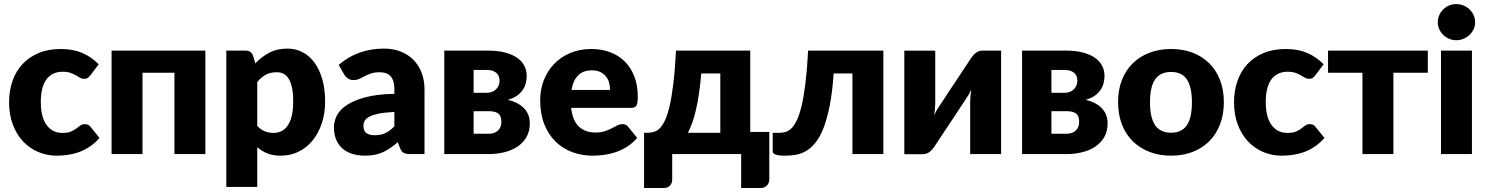

<svg xmlns="http://www.w3.org/2000/svg" viewBox="-20 -772 7451 962"><path d="M433.5 -395.5Q426.5 -387 420 -382Q413.5 -377 401.5 -377Q390 -377 380.8 -382.5Q371.5 -388 360 -394.8Q348.5 -401.5 333 -407Q317.5 -412.5 294.5 -412.5Q266 -412.5 245.2 -402Q224.5 -391.5 211 -372Q197.5 -352.5 191 -324.2Q184.5 -296 184.5 -260.5Q184.5 -186 213.2 -146Q242 -106 292.5 -106Q319.5 -106 335.2 -112.8Q351 -119.5 362 -127.8Q373 -136 382.2 -143Q391.5 -150 405.5 -150Q424 -150 433.5 -136.5L478.5 -81Q454.5 -53.5 428 -36.2Q401.5 -19 373.8 -9.2Q346 0.5 318 4.2Q290 8 263.5 8Q216 8 172.8 -10Q129.5 -28 96.8 -62.2Q64 -96.5 44.8 -146.5Q25.5 -196.5 25.5 -260.5Q25.5 -316.5 42.2 -365.2Q59 -414 91.8 -449.8Q124.5 -485.5 172.8 -506Q221 -526.5 284.5 -526.5Q345.5 -526.5 391.5 -507Q437.5 -487.5 474.5 -450Z M1009 0H854V-407.5H694V0H539V-518.5H1009Z M1269 -141Q1286.5 -122 1307 -114Q1327.5 -106 1350 -106Q1371.5 -106 1389.5 -114.5Q1407.5 -123 1420.8 -141.8Q1434 -160.5 1441.5 -190.5Q1449 -220.5 1449 -263.5Q1449 -304.5 1443 -332.5Q1437 -360.5 1426.2 -377.8Q1415.5 -395 1400.5 -402.5Q1385.5 -410 1367 -410Q1333 -410 1311 -397.5Q1289 -385 1269 -361ZM1259.5 -454.5Q1290 -487 1328.8 -507.8Q1367.5 -528.5 1421 -528.5Q1461.5 -528.5 1496 -510.5Q1530.5 -492.5 1555.5 -458.5Q1580.5 -424.5 1594.8 -375.2Q1609 -326 1609 -263.5Q1609 -205 1592.8 -155.5Q1576.5 -106 1547.2 -69.5Q1518 -33 1477.2 -12.5Q1436.5 8 1387 8Q1346.5 8 1319 -3.5Q1291.5 -15 1269 -34.5V164.5H1114V-518.5H1210Q1239 -518.5 1248 -492.5Z M1956 -211Q1909.5 -209 1879.5 -203Q1849.5 -197 1832 -188Q1814.5 -179 1807.8 -167.5Q1801 -156 1801 -142.5Q1801 -116 1815.5 -105.2Q1830 -94.5 1858 -94.5Q1888 -94.5 1910.5 -105Q1933 -115.5 1956 -139ZM1677 -446.5Q1724 -488 1781.2 -508.2Q1838.5 -528.5 1904 -528.5Q1951 -528.5 1988.8 -513.2Q2026.5 -498 2052.8 -470.8Q2079 -443.5 2093 -406Q2107 -368.5 2107 -324V0H2036Q2014 0 2002.8 -6Q1991.5 -12 1984 -31L1973 -59.5Q1953.5 -43 1935.5 -30.5Q1917.5 -18 1898.2 -9.2Q1879 -0.5 1857.2 3.8Q1835.5 8 1809 8Q1773.5 8 1744.5 -1.2Q1715.5 -10.5 1695.2 -28.5Q1675 -46.5 1664 -73.2Q1653 -100 1653 -135Q1653 -163 1667 -191.8Q1681 -220.5 1715.5 -244.2Q1750 -268 1808.5 -284Q1867 -300 1956 -302V-324Q1956 -369.5 1937.2 -389.8Q1918.5 -410 1884 -410Q1856.5 -410 1839 -404Q1821.5 -398 1807.8 -390.5Q1794 -383 1781 -377Q1768 -371 1750 -371Q1734 -371 1723 -379Q1712 -387 1705 -398Z M2429 -102Q2458 -102 2475 -117.8Q2492 -133.5 2492 -160.5Q2492 -171.5 2489.8 -181.5Q2487.5 -191.5 2480.8 -199Q2474 -206.5 2461.5 -210.8Q2449 -215 2429 -215H2353V-102ZM2353 -421.5V-307H2418.5Q2447 -307 2465 -324.2Q2483 -341.5 2483 -368.5Q2483 -378 2480 -387.5Q2477 -397 2469.5 -404.5Q2462 -412 2449.5 -416.8Q2437 -421.5 2418.5 -421.5ZM2423 -518.5Q2473 -518.5 2510 -509Q2547 -499.5 2571.2 -482.5Q2595.5 -465.5 2607.2 -442.2Q2619 -419 2619 -391.5Q2619 -374.5 2614.8 -356.8Q2610.5 -339 2600 -322.8Q2589.5 -306.5 2571.2 -293.2Q2553 -280 2524.5 -272Q2548 -266.5 2568.2 -256.5Q2588.5 -246.5 2603.2 -232Q2618 -217.5 2626.2 -198.2Q2634.5 -179 2634.5 -154.5Q2634.5 -113 2617 -83.8Q2599.5 -54.5 2570.8 -36Q2542 -17.5 2505.2 -8.8Q2468.5 0 2430 0H2206V-518.5Z M3036.5 -321.5Q3036.5 -340 3031.8 -357.5Q3027 -375 3016.2 -388.8Q3005.5 -402.5 2988 -411Q2970.5 -419.5 2945.5 -419.5Q2901.5 -419.5 2876.5 -394.2Q2851.5 -369 2843.5 -321.5ZM2841.5 -231.5Q2849 -166.5 2881 -137.2Q2913 -108 2963.5 -108Q2990.5 -108 3010 -114.5Q3029.5 -121 3044.8 -129Q3060 -137 3072.8 -143.5Q3085.5 -150 3099.5 -150Q3118 -150 3127.5 -136.5L3172.5 -81Q3148.5 -53.5 3120.8 -36.2Q3093 -19 3063.8 -9.2Q3034.5 0.5 3005.2 4.2Q2976 8 2949.5 8Q2895 8 2847.2 -9.8Q2799.5 -27.5 2763.8 -62.5Q2728 -97.5 2707.2 -149.5Q2686.5 -201.5 2686.5 -270.5Q2686.5 -322.5 2704.2 -369Q2722 -415.5 2755.2 -450.5Q2788.5 -485.5 2835.8 -506Q2883 -526.5 2942.5 -526.5Q2994 -526.5 3036.8 -510.5Q3079.5 -494.5 3110.2 -464Q3141 -433.5 3158.2 -389.2Q3175.5 -345 3175.5 -289Q3175.5 -271.5 3174 -260.5Q3172.5 -249.5 3168.5 -243Q3164.5 -236.5 3157.8 -234Q3151 -231.5 3140.5 -231.5Z M3589 -106.5V-404H3493.5Q3489 -349 3482.2 -303.5Q3475.5 -258 3467 -221.5Q3458.5 -185 3448.2 -156.5Q3438 -128 3426.5 -106.5ZM3834.5 -111V126Q3834.5 146 3822.2 158Q3810 170 3791 170H3693.5V0H3348V128Q3348 136 3345.5 143.5Q3343 151 3337.8 157Q3332.5 163 3324.5 166.5Q3316.5 170 3305.5 170H3207V-106.5H3219.5Q3236.5 -106.5 3252.8 -110.2Q3269 -114 3283.8 -127.5Q3298.5 -141 3311.2 -167.5Q3324 -194 3334.8 -239.8Q3345.5 -285.5 3353.8 -353.8Q3362 -422 3367 -518.5H3739V-111Z M4406 0H4251V-404H4157Q4150.5 -311 4137.5 -244.5Q4124.5 -178 4106.8 -132.2Q4089 -86.5 4067 -58.8Q4045 -31 4020.2 -16.2Q3995.5 -1.5 3968.8 3.2Q3942 8 3914.5 8Q3880 8 3865.8 2.2Q3851.5 -3.5 3851.5 -13.5V-106.5H3884Q3900 -106.5 3915.5 -110.8Q3931 -115 3945.5 -129.2Q3960 -143.5 3973 -170.8Q3986 -198 3996.8 -243.8Q4007.5 -289.5 4015.8 -356.8Q4024 -424 4029 -518.5H4406Z M4996 -518.5V0H4841V-264Q4841 -277 4842.5 -292.2Q4844 -307.5 4846.5 -323.5Q4834.5 -296.5 4821 -278Q4820 -277 4812.8 -266Q4805.5 -255 4794.2 -237.8Q4783 -220.5 4768.8 -199Q4754.5 -177.5 4739.5 -155Q4704.5 -102.5 4661 -36.5Q4656.5 -30 4650.8 -23.2Q4645 -16.5 4638 -11.2Q4631 -6 4623 -2.8Q4615 0.5 4606 0.5H4511V-518H4666V-254Q4666 -241.5 4664.5 -226Q4663 -210.5 4660.5 -194.5Q4672.5 -221.5 4686 -240Q4686.5 -241 4694 -252Q4701.5 -263 4712.8 -280.2Q4724 -297.5 4738.2 -319Q4752.5 -340.5 4767.5 -363Q4802.5 -415.5 4846 -481.5Q4850.5 -488 4856.2 -494.8Q4862 -501.5 4869 -506.8Q4876 -512 4884 -515.2Q4892 -518.5 4901 -518.5Z M5324 -102Q5353 -102 5370 -117.8Q5387 -133.5 5387 -160.5Q5387 -171.5 5384.8 -181.5Q5382.5 -191.5 5375.8 -199Q5369 -206.5 5356.5 -210.8Q5344 -215 5324 -215H5248V-102ZM5248 -421.5V-307H5313.5Q5342 -307 5360 -324.2Q5378 -341.5 5378 -368.5Q5378 -378 5375 -387.5Q5372 -397 5364.5 -404.5Q5357 -412 5344.5 -416.8Q5332 -421.5 5313.5 -421.5ZM5318 -518.5Q5368 -518.5 5405 -509Q5442 -499.5 5466.2 -482.5Q5490.5 -465.5 5502.2 -442.2Q5514 -419 5514 -391.5Q5514 -374.5 5509.8 -356.8Q5505.5 -339 5495 -322.8Q5484.5 -306.5 5466.2 -293.2Q5448 -280 5419.5 -272Q5443 -266.5 5463.2 -256.5Q5483.5 -246.5 5498.2 -232Q5513 -217.5 5521.2 -198.2Q5529.5 -179 5529.5 -154.5Q5529.5 -113 5512 -83.8Q5494.5 -54.5 5465.8 -36Q5437 -17.5 5400.2 -8.8Q5363.5 0 5325 0H5101V-518.5Z M5848 -526.5Q5907 -526.5 5955.5 -508Q6004 -489.5 6038.8 -455Q6073.5 -420.5 6092.8 -371.2Q6112 -322 6112 -260.5Q6112 -198.5 6092.8 -148.8Q6073.5 -99 6038.8 -64.2Q6004 -29.5 5955.5 -10.8Q5907 8 5848 8Q5788.5 8 5739.8 -10.8Q5691 -29.5 5655.8 -64.2Q5620.5 -99 5601.2 -148.8Q5582 -198.5 5582 -260.5Q5582 -322 5601.2 -371.2Q5620.5 -420.5 5655.8 -455Q5691 -489.5 5739.8 -508Q5788.5 -526.5 5848 -526.5ZM5848 -107Q5901.5 -107 5926.8 -144.8Q5952 -182.5 5952 -259.5Q5952 -336.5 5926.8 -374Q5901.5 -411.5 5848 -411.5Q5793 -411.5 5767.5 -374Q5742 -336.5 5742 -259.5Q5742 -182.5 5767.5 -144.8Q5793 -107 5848 -107Z M6571 -395.5Q6564 -387 6557.5 -382Q6551 -377 6539 -377Q6527.5 -377 6518.2 -382.5Q6509 -388 6497.5 -394.8Q6486 -401.5 6470.5 -407Q6455 -412.5 6432 -412.5Q6403.5 -412.5 6382.8 -402Q6362 -391.5 6348.5 -372Q6335 -352.5 6328.5 -324.2Q6322 -296 6322 -260.5Q6322 -186 6350.8 -146Q6379.5 -106 6430 -106Q6457 -106 6472.8 -112.8Q6488.5 -119.5 6499.5 -127.8Q6510.5 -136 6519.8 -143Q6529 -150 6543 -150Q6561.5 -150 6571 -136.5L6616 -81Q6592 -53.5 6565.5 -36.2Q6539 -19 6511.2 -9.2Q6483.5 0.5 6455.5 4.2Q6427.5 8 6401 8Q6353.5 8 6310.2 -10Q6267 -28 6234.2 -62.2Q6201.5 -96.5 6182.2 -146.5Q6163 -196.5 6163 -260.5Q6163 -316.5 6179.8 -365.2Q6196.5 -414 6229.2 -449.8Q6262 -485.5 6310.2 -506Q6358.5 -526.5 6422 -526.5Q6483 -526.5 6529 -507Q6575 -487.5 6612 -450Z M7134 -407.5H6961.5V0H6806.5V-407.5H6634V-518.5H7134Z M7355 -518.5V0H7200V-518.5ZM7371 -660.5Q7371 -642 7363.5 -625.8Q7356 -609.5 7343 -597.2Q7330 -585 7312.8 -577.8Q7295.5 -570.5 7276 -570.5Q7257 -570.5 7240.5 -577.8Q7224 -585 7211.2 -597.2Q7198.5 -609.5 7191.2 -625.8Q7184 -642 7184 -660.5Q7184 -679.5 7191.2 -696Q7198.5 -712.5 7211.2 -725Q7224 -737.5 7240.5 -744.5Q7257 -751.5 7276 -751.5Q7295.5 -751.5 7312.8 -744.5Q7330 -737.5 7343 -725Q7356 -712.5 7363.5 -696Q7371 -679.5 7371 -660.5Z"/></svg>

Font: Lato ExtraBold
Style: Regular
Weight: 800
Designer: Lukasz Dziedzic with Adam Twardoch and Botio Nikoltchev
Foundry: tyPoland Lukasz Dziedzic
Version: Version 2.015; 2015-08-06; http://www.latofonts.com/